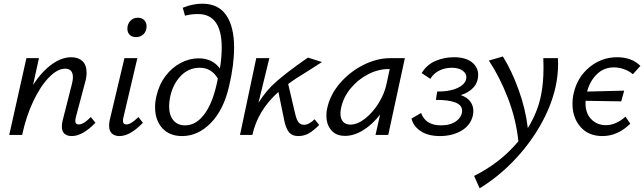

<svg xmlns="http://www.w3.org/2000/svg" viewBox="-20 -731 3490 1040"><path d="M497 -66Q427 6 369 6Q343 6 329 -7Q315 -20 315 -46Q315 -61 319 -77L370 -278Q375 -298 375 -312Q375 -359 333 -359Q291 -359 244.5 -311Q198 -263 159.5 -181Q121 -99 100 0H30L123 -416H191L159 -271Q206 -343 260 -382Q314 -421 366 -421Q404 -421 426.5 -400Q449 -379 449 -338Q449 -312 441 -285L391 -97Q388 -85 388 -76Q388 -57 406 -57Q420 -57 435.5 -66.5Q451 -76 472 -97Z M571 -50Q571 -63 574 -79L654 -416H724L649 -97Q646 -87 646 -77Q646 -57 665 -57Q677 -57 692.5 -66.5Q708 -76 730 -97L754 -66Q685 6 627 6Q601 6 586 -8Q571 -22 571 -50ZM670 -576Q670 -601 686 -618Q702 -635 727 -635Q748 -635 761 -622Q774 -609 774 -588Q774 -562 757.5 -546Q741 -530 717 -530Q695 -530 682.5 -542.5Q670 -555 670 -576Z M1248 -474Q1248 -379 1221 -265Q1192 -137 1122.5 -65.5Q1053 6 966 6Q898 6 859 -37Q820 -80 820 -150Q820 -180 827 -209Q841 -272 876 -318.5Q911 -365 958.5 -390Q1006 -415 1056 -415Q1131 -415 1171 -360Q1181 -419 1181 -473Q1181 -655 1052 -655Q1015 -655 982 -646L970 -689Q1024 -711 1075 -711Q1163 -711 1205.5 -648.5Q1248 -586 1248 -474ZM1152 -268Q1159 -297 1160 -305Q1126 -364 1062 -364Q1001 -364 958 -318.5Q915 -273 901 -203Q896 -175 896 -156Q896 -107 919 -79.5Q942 -52 982 -52Q1040 -52 1084 -108.5Q1128 -165 1152 -268Z M1684 -85 1709 -54Q1678 -23 1652.5 -8.5Q1627 6 1595 6Q1562 6 1544 -16.5Q1526 -39 1516 -97L1488 -233Q1376 -133 1347 0H1280L1368 -416H1439L1380 -174Q1422 -242 1480 -292Q1538 -342 1625 -403L1648 -419L1724 -395L1657 -352Q1578 -304 1541 -276L1579 -114Q1587 -80 1598 -67.5Q1609 -55 1627 -55Q1641 -55 1656 -63.5Q1671 -72 1684 -85Z M2173 -416 2083 0H2014L2039 -111Q1999 -58 1948.5 -26.5Q1898 5 1849 5Q1800 5 1774 -26Q1748 -57 1748 -105Q1748 -126 1752 -143Q1767 -216 1820 -278.5Q1873 -341 1947 -378.5Q2021 -416 2094 -416ZM2074 -278 2091 -357H2085Q2028 -357 1972.5 -328Q1917 -299 1877.5 -250Q1838 -201 1827 -143Q1824 -128 1824 -116Q1824 -87 1838.5 -71.5Q1853 -56 1877 -56Q1916 -56 1957.5 -88.5Q1999 -121 2031 -172.5Q2063 -224 2074 -278Z M2476 -216Q2510 -204 2527 -181.5Q2544 -159 2544 -130Q2544 -118 2541 -104Q2528 -51 2478.5 -22.5Q2429 6 2363 6Q2299 6 2259 -20.5Q2219 -47 2209 -89L2261 -119Q2285 -52 2369 -52Q2421 -52 2452 -75.5Q2483 -99 2483 -132Q2483 -190 2341 -190L2348 -235Q2421 -235 2463.5 -257Q2506 -279 2506 -313Q2506 -334 2485 -349Q2464 -364 2427 -364Q2390 -364 2359 -348.5Q2328 -333 2311 -304L2264 -335Q2291 -380 2338 -400.5Q2385 -421 2438 -421Q2502 -421 2536 -394Q2570 -367 2570 -326Q2570 -285 2544.5 -257Q2519 -229 2476 -216Z M3003 -383Q3003 -324 2989 -259Q2965 -153 2905 -49Q2845 55 2760 142.5Q2675 230 2578 289L2548 222Q2692 150 2788 34Q2775 -87 2730.5 -201.5Q2686 -316 2628 -403L2704 -425Q2753 -346 2790 -242.5Q2827 -139 2839 -37Q2891 -121 2910 -212Q2924 -279 2924 -364Q2924 -398 2923 -416H3002Q3003 -405 3003 -383Z M3160 -235 3361 -240 3345 -182 3152 -185Q3148 -123 3180 -88Q3212 -53 3262 -53Q3316 -53 3368 -99L3394 -61Q3326 6 3243 6Q3168 6 3124.5 -43.5Q3081 -93 3081 -168Q3081 -200 3088 -228Q3108 -314 3173.5 -367.5Q3239 -421 3323 -421Q3402 -421 3449 -374L3408 -329Q3387 -347 3359.5 -356.5Q3332 -366 3305 -366Q3251 -366 3213 -329Q3175 -292 3160 -235Z"/></svg>

Font: Ysabeau Medium
Style: Italic
Weight: 500
Italic angle: -12°
Designer: Christian Thalmann (Catharsis Fonts)
Version: Version 0.003